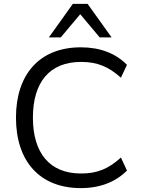

<svg xmlns="http://www.w3.org/2000/svg" viewBox="-20 -957 724 986"><path d="M395 9C495 9 574 -23 632 -81L601 -148C537 -90 480 -66 396 -66C235 -66 149 -171 149 -353C149 -535 235 -639 396 -639C480 -639 537 -615 601 -558L632 -624C574 -683 495 -714 395 -714C183 -714 62 -575 62 -353C62 -130 183 9 395 9ZM231 -765H292L392 -884L492 -765H553L430 -937H354Z"/></svg>

Font: Poppy and Pepper
Style: Regular
Weight: 400
Designer: Thy Ha
Foundry: Thy Ha
Version: Version 0.001;Glyphs 3.2 (3227)